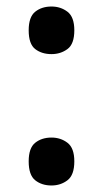

<svg xmlns="http://www.w3.org/2000/svg" viewBox="-20 -561 315 589"><path d="M138 -395Q108 -395 88 -410.5Q68 -426 68 -468Q68 -509 88 -525Q108 -541 138 -541Q166 -541 187 -525Q208 -509 208 -468Q208 -426 187 -410.5Q166 -395 138 -395ZM138 8Q108 8 88 -8Q68 -24 68 -66Q68 -107 88 -123Q108 -139 138 -139Q166 -139 187 -123Q208 -107 208 -66Q208 -24 187 -8Q166 8 138 8Z"/></svg>

Font: Noto Serif Myanmar SemiCondensed SemiBold
Style: Regular
Weight: 600
Width: 4
Designer: Ben Mitchell and the Monotype Design Team
Foundry: Monotype Imaging Inc.
Version: Version 2.106; ttfautohint (v1.8.4.7-5d5b)